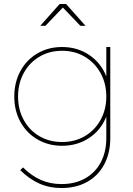

<svg xmlns="http://www.w3.org/2000/svg" viewBox="-20 -754 670 968"><path d="M536 -517V-58Q536 18 505.5 75Q475 132 419.5 163Q364 194 290 194Q229 194 178.5 171.5Q128 149 82 104L96 90Q138 132 185.5 153Q233 174 290 174Q358 174 409 145.5Q460 117 488 64.5Q516 12 516 -58V-166Q489 -98 429.5 -58.5Q370 -19 293 -19Q224 -19 169 -51Q114 -83 83 -139.5Q52 -196 52 -267Q52 -339 83 -396Q114 -453 169 -485Q224 -517 293 -517Q370 -517 429.5 -477Q489 -437 516 -369V-517ZM516 -267Q516 -333 487 -385.5Q458 -438 407.5 -468Q357 -498 293 -498Q229 -498 178.5 -468Q128 -438 99.5 -385.5Q71 -333 71 -267Q71 -202 99.5 -149.5Q128 -97 178.5 -67.5Q229 -38 293 -38Q357 -38 407.5 -67.5Q458 -97 487 -149.5Q516 -202 516 -267ZM385 -624 297 -716 209 -624H183L281 -734H313L411 -624Z"/></svg>

Font: Montserrat-Arabic Thin
Style: Regular
Weight: 250
Designer: Mohamed Gaber
Foundry: Kief Type Foundry
Version: Version 5.008